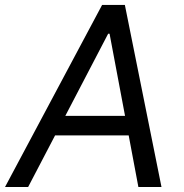

<svg xmlns="http://www.w3.org/2000/svg" viewBox="-40 -747 736 767"><path d="M72.4 0H-19.9L367.9 -727.3H458.8L605.1 0H512.8L474.1 -206H180ZM220.9 -284.1H459.5L397.7 -612.2H392Z"/></svg>

Font: Inter UI
Style: Italic
Weight: 400
Italic angle: -9.39999°
Designer: Rasmus Andersson
Foundry: rsms
Version: 3.2;8d6f07862